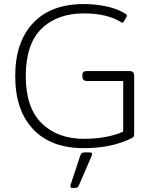

<svg xmlns="http://www.w3.org/2000/svg" viewBox="-20 -715 736 946"><path d="M55 -340Q55 -508 143 -601.5Q231 -695 393 -695Q453 -695 507 -683Q561 -671 598 -647Q604 -643 605 -640Q606 -637 603 -631L590 -609Q587 -603 583 -603Q581 -603 576 -606Q546 -626 499 -637.5Q452 -649 394 -649Q261 -649 184 -573Q107 -497 107 -340Q107 -184 185.5 -107.5Q264 -31 394 -31Q450 -31 501.5 -40.5Q553 -50 587 -67V-316H409Q386 -316 386 -338V-345Q386 -356 391.5 -360.5Q397 -365 409 -365H618Q641 -365 641 -342V-59Q641 -50 639.5 -44.5Q638 -39 632 -36Q533 15 393 15Q231 15 143 -78.5Q55 -172 55 -340ZM327 203Q327 198 328 195L376 50Q379 42 383.5 39Q388 36 398 36H422Q434 36 434 44L432 52L368 200Q365 206 360.5 208.5Q356 211 348 211H336Q327 211 327 203Z"/></svg>

Font: Mitr ExtraLight
Style: Regular
Weight: 250
Designer: Thanarat Vachiruckul
Foundry: Cadson Demak Co.,Ltd.
Version: Version 1.000